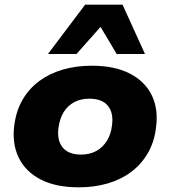

<svg xmlns="http://www.w3.org/2000/svg" viewBox="-20 -790 729 821"><path d="M317 11Q218 11 153 -23Q88 -57 59.5 -117Q31 -177 41 -254Q49 -316 76.5 -363.5Q104 -411 148 -443.5Q192 -476 249 -492.5Q306 -509 372 -509Q471 -509 536 -475Q601 -441 629.5 -381.5Q658 -322 647 -244Q640 -183 612 -135Q584 -87 540.5 -54.5Q497 -22 440 -5.5Q383 11 317 11ZM326 -129Q364 -129 392 -144.5Q420 -160 437.5 -188.5Q455 -217 459 -255Q466 -308 441 -338Q416 -368 362 -368Q325 -368 297 -353Q269 -338 252 -310Q235 -282 230 -243Q223 -190 248 -159.5Q273 -129 326 -129ZM185 -559 344 -770H504L600 -559H479L410 -675L307 -559Z"/></svg>

Font: Nunito Sans 10pt SemiExpanded Black
Style: Italic
Weight: 900
Width: 6
Italic angle: -9°
Designer: Vernon Adams
Foundry: Vernon Adams
Version: Version 3.101;gftools[0.9.27]